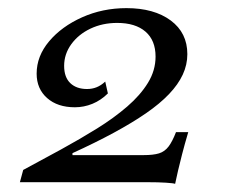

<svg xmlns="http://www.w3.org/2000/svg" viewBox="-20 -446 563 470"><path d="M408.7 4Q404.6 2.4 386.2 1.2Q367.9 0 340.4 0H28.7L36.8 -30Q83.4 -54.9 129.7 -80.3Q176 -105.7 217.6 -131.5Q259.1 -157.3 291.4 -185.2Q323.6 -213 342.2 -243.3Q360.8 -273.6 360.8 -307.4Q360.8 -347.3 336.1 -368.6Q311.4 -389.9 266.8 -389.9Q230.9 -389.9 201.4 -375.9Q172 -361.9 154.5 -337.8Q137 -313.6 137 -284.8Q137 -256.8 152.2 -242.4Q167.3 -228.1 193 -228.1Q205.8 -228.1 216.6 -232.5Q227.4 -236.8 237.6 -246.3L244.1 -217.3Q227 -200.4 206.3 -191.9Q185.5 -183.4 163.3 -183.4Q120.8 -183.4 95.3 -206Q69.7 -228.6 69.7 -265.7Q69.7 -308.6 100.2 -344.8Q130.7 -381.1 180.9 -403.6Q231.1 -426.1 289.5 -426.1Q357.1 -426.1 397.9 -395.9Q438.6 -365.7 438.6 -313.5Q438.6 -287.5 427.4 -263.4Q416.2 -239.2 393.8 -215.7Q371.3 -192.1 337.5 -168.8Q303.7 -145.5 258.8 -121.2Q213.8 -96.8 157.4 -71.1V-66.3H331.4Q355.4 -66.3 369.3 -70.6Q383.2 -74.9 392.7 -87.4Q402.1 -99.9 410.8 -122.5H440.8Q431.6 -91.3 425.8 -68.6Q420 -46 416 -29Q411.9 -12 408.7 4Z"/></svg>

Font: Playfair 5pt SemiExpanded Light 12pt
Style: Italic
Weight: 300
Italic angle: -15.6°
Version: Version 2.000;gftools[0.9.28]